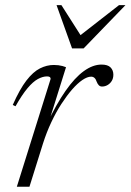

<svg xmlns="http://www.w3.org/2000/svg" viewBox="-20 -710 497 730"><path d="M172.5 -410Q172.5 -415 169.2 -417.2Q166 -419.5 158.5 -419.5Q142.5 -419.5 124 -409.5Q105.5 -399.5 84.5 -374.5Q63.5 -349.5 39 -306L28.5 -311Q55 -371 80.5 -404Q106 -437 132 -450Q158 -463 184.5 -463Q193.5 -463 201.8 -462Q210 -461 217.5 -459Q225 -457 231 -454.5L163.5 -239H158.5Q194 -314 229 -364.2Q264 -414.5 298.5 -439.5Q333 -464.5 366 -464.5Q389.5 -464.5 400.2 -453.8Q411 -443 411 -426Q411 -412.5 405 -402.5Q399 -392.5 389.2 -386.8Q379.5 -381 368 -381Q360.5 -381 355.8 -385.8Q351 -390.5 347.5 -399.5Q344.5 -409 339.2 -413.8Q334 -418.5 326.5 -418.5Q312 -418.5 293.2 -405.8Q274.5 -393 254.2 -369.8Q234 -346.5 213.5 -315Q193 -283.5 175 -245.2Q157 -207 143.5 -164.5L92 0H44ZM457 -690.5 298 -526H254L195 -690.5H213.5L293.5 -565H271.5L432.5 -690.5Z"/></svg>

Font: Newsreader 36pt Light
Style: Italic
Weight: 300
Italic angle: -17°
Designer: Hugues Gentile
Foundry: Production Type
Version: Version 1.003